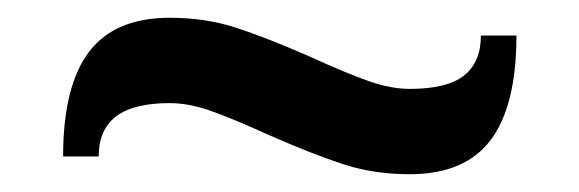

<svg xmlns="http://www.w3.org/2000/svg" viewBox="-20 -363 651 216"><path d="M285 -210Q241 -230 216.5 -238.5Q192 -247 171 -247Q130 -247 110.5 -232Q91 -217 91 -187H51Q51 -266 80 -304.5Q109 -343 171 -343Q211 -343 245 -332Q279 -321 327 -300Q371 -280 395.5 -271.5Q420 -263 441 -263Q483 -263 502 -278Q521 -293 521 -323H561Q561 -244 532 -205.5Q503 -167 441 -167Q401 -167 367 -178Q333 -189 285 -210Z"/></svg>

Font: Philosopher
Style: Bold
Weight: 700
Designer: Jovanny Lemonad
Foundry: Jovanny Lemonad
Version: Version 2.000